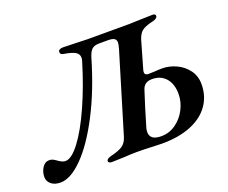

<svg xmlns="http://www.w3.org/2000/svg" viewBox="-152 -828 1205 1016"><g transform="rotate(-20 450.5 -320.0)"><path d="M-42 -42Q-42 -71 -27 -94.5Q-12 -118 12 -118Q23 -118 31.5 -114Q40 -110 47 -105Q54 -100 57 -98Q77 -84 93 -84Q128 -84 175 -146.5Q222 -209 269.5 -315.5Q317 -422 356 -551Q359 -562 359 -570Q359 -591 339.5 -602Q320 -613 277 -620Q256 -623 259 -641Q260 -647 267.5 -650.5Q275 -654 285 -654Q311 -654 357 -652Q401 -650 420 -650H657Q674 -650 718 -652Q764 -654 789 -654Q808 -654 806 -640Q804 -632 796.5 -627.5Q789 -623 775 -620Q733 -610 715.5 -596Q698 -582 688 -550L645 -400Q642 -391 642 -384Q642 -367 662 -367L697 -368Q721 -370 739 -370Q781 -370 820 -351.5Q859 -333 883.5 -299.5Q908 -266 908 -221Q908 -152 871 -101Q834 -50 766 -23Q698 4 605 4L572 3Q506 0 463 0Q426 0 390 3Q342 5 321 5Q311 5 306 1Q301 -3 302 -9Q305 -22 333 -28Q374 -38 395 -52Q416 -66 426 -97L561 -544Q568 -569 568 -579Q568 -594 557.5 -601Q547 -608 522 -608H473Q445 -608 431.5 -595.5Q418 -583 409 -554Q359 -383 292 -254Q225 -125 156 -55.5Q87 14 30 14Q-4 14 -23 -2.5Q-42 -19 -42 -42ZM776 -213Q776 -270 747.5 -302.5Q719 -335 670 -335Q626 -335 614 -296Q585 -208 555 -105Q551 -93 551 -80Q551 -34 614 -34Q660 -34 697 -60.5Q734 -87 755 -128.5Q776 -170 776 -213Z"/></g></svg>

Font: EB Garamond SemiBold
Style: Italic
Weight: 600
Italic angle: -17.2°
Designer: Georg Duffner and Octavio Pardo
Foundry: Georg Duffner
Version: Version 1.000